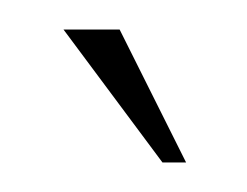

<svg xmlns="http://www.w3.org/2000/svg" viewBox="-20 -675 167 130"><path d="M90 -565 23 -655H61L106 -565Z"/></svg>

Font: Tajawal ExtraLight
Style: Regular
Weight: 275
Designer: Boutros Fonts
Foundry: Created by Boutros International 2017
Version: Version 1.700